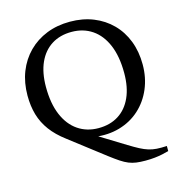

<svg xmlns="http://www.w3.org/2000/svg" viewBox="-126 -798 1035 1111"><g transform="rotate(-15 391.0 -242.0)"><path d="M405 121 197 -39Q143 -79.5 109.8 -124.5Q76.5 -169.5 61.2 -221.8Q46 -274 46 -337Q46 -414.5 71.2 -478.8Q96.5 -543 143 -589.8Q189.5 -636.5 253 -661.8Q316.5 -687 393 -687Q469.5 -687 532.5 -661.8Q595.5 -636.5 641.2 -590.5Q687 -544.5 711.8 -480.5Q736.5 -416.5 736.5 -339Q736.5 -260 708.2 -194Q680 -128 629 -81.8Q578 -35.5 508.2 -15.2Q438.5 5 356 -6.5L339.5 -29L530.5 88.5Q565.5 110 591.2 123.5Q617 137 640 144.2Q663 151.5 688.8 153.2Q714.5 155 749.5 153V183.5Q731.5 188.5 710.8 193Q690 197.5 665 200.2Q640 203 609 203Q577.5 203 554 199.8Q530.5 196.5 509 187.8Q487.5 179 463 162.8Q438.5 146.5 405 121ZM395.5 -49Q465 -49 515.5 -81Q566 -113 593.2 -173.5Q620.5 -234 620.5 -319Q620.5 -418.5 591.5 -487.2Q562.5 -556 509.8 -591.8Q457 -627.5 387 -627.5Q317.5 -627.5 267 -595.5Q216.5 -563.5 189.2 -503Q162 -442.5 162 -357.5Q162 -258.5 191.2 -189.5Q220.5 -120.5 273.2 -84.8Q326 -49 395.5 -49Z"/></g></svg>

Font: Newsreader 16pt 16pt Medium
Style: Regular
Weight: 500
Version: Version 1.003